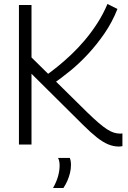

<svg xmlns="http://www.w3.org/2000/svg" viewBox="-20 -725 644 963"><path d="M576 10Q549 10 522.5 -1Q496 -12 465.5 -36Q435 -60 395 -100L138 -355V0H75V-700H138V-437L418 -161Q451 -129 475 -108.5Q499 -88 517 -76.5Q535 -65 550.5 -60Q566 -55 581 -55Q584 -55 587 -55Q590 -55 594 -56V8Q589 9 584 9.5Q579 10 576 10ZM245 -304 205 -343Q234 -363 267.5 -390Q301 -417 336 -450Q371 -483 404.5 -522.5Q438 -562 467.5 -607.5Q497 -653 519 -705L569 -680Q543 -614 504.5 -558Q466 -502 422 -454.5Q378 -407 332 -369.5Q286 -332 245 -304ZM246 218Q263 188 271 159.5Q279 131 279 105Q279 94 277 84Q275 74 271 67H330Q333 74 334.5 83Q336 92 336 102Q336 123 331 143Q326 163 318 181.5Q310 200 298 218Z"/></svg>

Font: Georama ExtraCondensed Thin Light
Style: Regular
Weight: 300
Version: Version 1.001